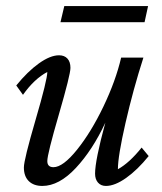

<svg xmlns="http://www.w3.org/2000/svg" viewBox="-20 -612 540 640"><path d="M194.3 -591.8H473.6L461.9 -538.1H181.6ZM176.8 -427.7Q194.8 -427.7 204.8 -416.7Q214.8 -405.8 214.8 -385.7Q214.8 -363.3 176.3 -230.7Q137.7 -98.1 137.7 -75.2Q137.7 -54.7 158.2 -54.7Q189.9 -54.7 236.8 -113Q283.7 -171.4 324.7 -256.8Q365.7 -342.3 383.8 -419.9H458Q423.8 -313.5 398.4 -202.4Q373 -91.3 373 -47.9Q411.6 -69.3 452.1 -120.1L475.6 -91.8Q438.5 -45.9 400.6 -19Q362.8 7.8 333 7.8Q316.4 7.8 306.6 -3.4Q296.9 -14.6 296.9 -33.2Q296.9 -77.1 331.1 -203.1Q288.6 -111.8 232.7 -52Q176.8 7.8 121.1 7.8Q92.3 7.8 75.9 -8.3Q59.6 -24.4 59.6 -53.7Q59.6 -79.1 98.6 -212.6Q137.7 -346.2 137.7 -372.1Q94.2 -349.1 56.6 -295.9L34.2 -327.1Q71.8 -373.5 109.6 -400.6Q147.5 -427.7 176.8 -427.7Z"/></svg>

Font: Crimson Pro
Style: Italic
Weight: 400
Italic angle: -12°
Designer: Jacques Le Bailly
Foundry: Baron von Fonthausen
Version: Version 1.003